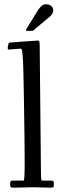

<svg xmlns="http://www.w3.org/2000/svg" viewBox="-20 -870 297 895"><path d="M106.9 -726.1Q100.8 -726.1 100.8 -728.1Q100.8 -730.2 101.6 -731.9Q102.3 -733.6 103.5 -735.6Q104.7 -737.5 105 -738L158 -824Q175.3 -850.1 192.9 -850.1Q210.4 -850.1 219.2 -842Q228 -834 228 -820.2Q228 -806.4 212.9 -793L140.9 -732.9Q139.9 -732.2 138.2 -730.2Q134.3 -726.1 130.9 -726.1ZM21 -638.9Q16.1 -638.9 16.1 -645.6Q16.1 -652.3 17.8 -658.7Q19.5 -665 19.9 -666.4Q20.3 -667.7 21 -668.7Q21.7 -669.7 22 -670.2Q22.2 -670.7 23.6 -671Q24.9 -671.4 25.4 -671.4Q27.8 -672.1 89.5 -676.5Q151.1 -680.9 156.5 -680.9Q165 -680.9 165 -663.1L170.9 -64Q170.9 -28.1 176 -28.1H219Q227.3 -28.1 229.1 -24.8Q231 -21.5 231 -13.9Q231 -6.3 230.7 -4Q230.5 -1.7 229.5 1Q227.5 4.9 219 4.9L136 2.9L40 4.9Q31.7 4.9 29.4 1.1Q27.1 -2.7 27.1 -11.6Q27.1 -20.5 29.3 -24.3Q31.5 -28.1 39.1 -28.1H90.1Q95 -28.1 95 -111.2Q95 -194.3 92 -382.2Q89.1 -570.1 86.4 -600.2Q83.7 -630.4 83.1 -632.9Q82.5 -635.5 82.2 -637.2Q81.8 -638.9 80.9 -640Q80.1 -641.1 79.6 -641.6Q78.9 -643.1 76.9 -643.1H73Z"/></svg>

Font: Fanwood Text
Style: Regular
Weight: 400
Version: Version 1.1001